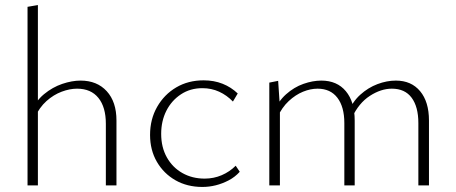

<svg xmlns="http://www.w3.org/2000/svg" viewBox="-20 -734 1804 760"><path d="M399 0V-244Q399 -310 369.5 -346.5Q340 -383 285 -383Q256 -383 224 -371Q192 -359 164 -334Q136 -309 117 -268L100 -285Q120 -333 154 -361Q188 -389 226.5 -402Q265 -415 299 -415Q364 -415 402.5 -373Q441 -331 441 -257V0ZM89 0V-707L130 -714V0Z M781 6Q721 6 674.5 -20.5Q628 -47 601 -93.5Q574 -140 574 -200Q574 -262 602 -311Q630 -360 677.5 -388Q725 -416 786 -416Q827 -416 861 -402.5Q895 -389 921 -364L902 -332Q878 -357 847.5 -371Q817 -385 781 -385Q733 -385 696 -360.5Q659 -336 638.5 -295.5Q618 -255 618 -204Q618 -151 640.5 -111Q663 -71 702 -49Q741 -27 790 -27Q826 -27 857.5 -40.5Q889 -54 913 -78L929 -54Q910 -33 885 -20Q860 -7 834 -0.5Q808 6 781 6Z M1636 0V-247Q1636 -311 1609.5 -347Q1583 -383 1531 -383Q1488 -383 1444 -354.5Q1400 -326 1373 -268L1357 -287Q1375 -331 1406 -359Q1437 -387 1474 -401Q1511 -415 1547 -415Q1608 -415 1643 -373Q1678 -331 1678 -257V0ZM1343 0V-247Q1343 -311 1315.5 -347Q1288 -383 1237 -383Q1209 -383 1179.5 -371Q1150 -359 1123 -334Q1096 -309 1077 -268L1061 -285Q1080 -332 1112 -360.5Q1144 -389 1181 -402Q1218 -415 1252 -415Q1314 -415 1349 -373Q1384 -331 1384 -257V0ZM1046 0V-407L1081 -414L1088 -310V0Z"/></svg>

Font: Ysabeau Office ExtraLight
Style: Regular
Weight: 250
Designer: Christian Thalmann (Catharsis Fonts)
Version: Version 2.001;gftools[0.9.30]; featfreeze: tnum,lnum,ss02